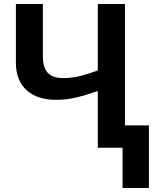

<svg xmlns="http://www.w3.org/2000/svg" viewBox="-20 -734 777 954"><path d="M601 -714V-111H720V200H589V0H466V-282Q407 -261 358.5 -249.5Q310 -238 259 -238Q165 -238 112 -286Q59 -334 59 -423V-714H193V-454Q193 -400 216.5 -373Q240 -346 295 -346Q337 -346 377 -356Q417 -366 466 -384V-714Z"/></svg>

Font: Noto Sans Display SemiBold
Style: Regular
Weight: 600
Designer: Monotype Design Team
Foundry: Monotype Imaging Inc.
Version: Version 2.003